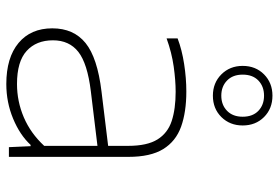

<svg xmlns="http://www.w3.org/2000/svg" viewBox="-154 -700 862 593"><g transform="rotate(90 276.5 -403.0)"><path d="M239 8Q157.5 8 112.2 -29.8Q67 -67.5 67 -134Q67 -200 112.5 -236.8Q158 -273.5 262 -286L430 -306.5V-368Q430 -427 410.2 -458.8Q390.5 -490.5 353.2 -502.8Q316 -515 263 -515Q228 -515 185.2 -509Q142.5 -503 98 -487V-521Q133.5 -534.5 177.2 -541.2Q221 -548 262 -548Q325.5 -548 370.8 -531.8Q416 -515.5 440 -476.5Q464 -437.5 464 -369V0H434L431 -67H427Q396.5 -34 346 -13Q295.5 8 239 8ZM104 -136Q104 -84.5 136.8 -54.8Q169.5 -25 239 -25Q292.5 -25 341.8 -46Q391 -67 430 -109V-273.5L261 -253Q175.5 -242.5 139.8 -214.5Q104 -186.5 104 -136ZM275 -630Q235.5 -630 209.2 -656.2Q183 -682.5 183 -722Q183 -762 209.2 -788Q235.5 -814 275 -814Q315 -814 341 -788Q367 -762 367 -722Q367 -682.5 341 -656.2Q315 -630 275 -630ZM275 -656Q303.5 -656 321.8 -673.8Q340 -691.5 340 -722Q340 -753 321.8 -770.5Q303.5 -788 275 -788Q246.5 -788 228.2 -770.5Q210 -753 210 -722Q210 -691.5 228.2 -673.8Q246.5 -656 275 -656Z"/></g></svg>

Font: Encode Sans Exp Th
Style: Regular
Weight: 100
Width: 7
Designer: Multiple Designers
Foundry: Impallari Type
Version: Version 3.002; ttfautohint (v1.8.3) -l 8 -r 50 -G 200 -x 14 